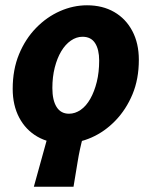

<svg xmlns="http://www.w3.org/2000/svg" viewBox="-20 -530 576 726"><path d="M224 12Q165 12 121 -13.5Q77 -39 52.5 -85.5Q28 -132 28 -194Q28 -267 52 -325Q76 -383 116.5 -424.5Q157 -466 207 -488Q257 -510 309 -510Q368 -510 412 -484.5Q456 -459 480.5 -412.5Q505 -366 505 -304Q505 -231 481 -173.5Q457 -116 416.5 -74Q376 -32 326 -10Q276 12 224 12ZM241 -100Q264 -100 285 -114.5Q306 -129 321.5 -156.5Q337 -184 346 -220.5Q355 -257 355 -301Q355 -343 339.5 -367Q324 -391 292 -391Q269 -391 248 -376.5Q227 -362 211.5 -336Q196 -310 187 -274.5Q178 -239 178 -197Q178 -151 194 -125.5Q210 -100 241 -100ZM108 176 170 -48 294 -13Q281 35 273.5 82Q266 129 258 176Z"/></svg>

Font: Source Sans 3 ExtraBold
Style: Italic
Weight: 800
Italic angle: -11°
Version: Version 3.052;hotconv 1.1.0;makeotfexe 2.6.0